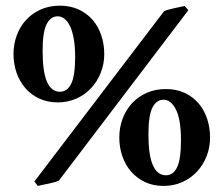

<svg xmlns="http://www.w3.org/2000/svg" viewBox="-20 -624 768 660"><path d="M602.1 -141.6Q602.1 -212.9 585 -247.1Q567.9 -281.2 542 -281.2Q517.6 -281.2 503.9 -253.9Q490.2 -226.6 490.2 -162.6Q490.2 -90.3 505.6 -55.9Q521 -21.5 550.3 -21.5Q575.7 -21.5 588.9 -49.3Q602.1 -77.1 602.1 -141.6ZM702.1 -151.4Q702.1 -117.2 690.2 -86.9Q678.2 -56.6 657 -33.9Q635.7 -11.2 606.4 2Q577.1 15.1 542 15.1Q506.8 15.1 478.8 2Q450.7 -11.2 430.9 -33.9Q411.1 -56.6 400.6 -86.9Q390.1 -117.2 390.1 -151.4Q390.1 -185.5 401.4 -215.8Q412.6 -246.1 433.6 -268.8Q454.6 -291.5 484.1 -304.7Q513.7 -317.9 550.3 -317.9Q586.4 -317.9 614.7 -304.7Q643.1 -291.5 662.4 -269Q681.6 -246.6 691.9 -216.1Q702.1 -185.5 702.1 -151.4ZM182.6 -3.4Q177.2 -0.5 167.7 2.2Q158.2 4.9 147.5 7.1Q136.7 9.3 126.5 11.5Q116.2 13.7 109.9 15.1L98.1 0L543.9 -585.4Q548.8 -587.9 558.3 -590.6Q567.9 -593.3 578.6 -595.7Q589.4 -598.1 599.1 -600.1Q608.9 -602.1 614.7 -603.5L627.4 -588.9ZM238.3 -428.2Q238.3 -463.9 233.6 -490.2Q229 -516.6 220.9 -533.7Q212.9 -550.8 201.9 -559.3Q190.9 -567.9 178.2 -567.9Q153.8 -567.9 140.1 -540.5Q126.5 -513.2 126.5 -449.2Q126.5 -377 141.6 -342.8Q156.7 -308.6 186 -308.6Q211.4 -308.6 224.9 -336.4Q238.3 -364.3 238.3 -428.2ZM338.4 -438Q338.4 -404.3 326.4 -374Q314.5 -343.8 293.2 -321Q272 -298.3 242.7 -285.2Q213.4 -272 178.2 -272Q143.1 -272 115 -285.2Q86.9 -298.3 67.1 -321Q47.4 -343.8 36.9 -374Q26.4 -404.3 26.4 -438Q26.4 -472.2 37.6 -502.4Q48.8 -532.7 69.6 -555.4Q90.3 -578.1 119.9 -591.3Q149.4 -604.5 186 -604.5Q222.2 -604.5 250.5 -591.3Q278.8 -578.1 298.3 -555.7Q317.9 -533.2 328.1 -502.7Q338.4 -472.2 338.4 -438Z"/></svg>

Font: Gentium Basic
Style: Bold
Weight: 700
Designer: J. Victor Gaultney and Annie Olsen
Foundry: SIL International
Version: Version 1.100